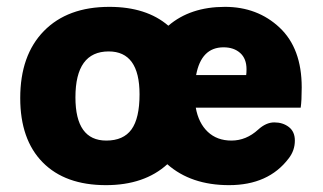

<svg xmlns="http://www.w3.org/2000/svg" viewBox="-20 -530 941 560"><path d="M860 -275Q860 -236 857 -216H551Q559 -171 586 -145.5Q613 -120 655 -120Q698 -120 733 -152Q756 -173 780 -173Q805 -173 822.5 -159.5Q840 -146 840 -120Q840 -91 822 -68Q763 10 648 10Q537 10 468 -51Q401 10 289 10Q170 10 104.5 -56.5Q39 -123 39 -244Q39 -369 108 -439.5Q177 -510 299 -510Q407 -510 471 -455Q535 -510 636 -510Q731 -510 795.5 -449.5Q860 -389 860 -275ZM632 -392Q567 -392 552 -311H698Q699 -317 699 -328Q699 -359 680.5 -375.5Q662 -392 632 -392ZM290 -120Q340 -120 363.5 -152.5Q387 -185 387 -255Q387 -380 297 -380Q200 -380 200 -246Q200 -120 290 -120Z"/></svg>

Font: Solway ExtraBold
Style: Regular
Weight: 800
Designer: Mariya V. Pigoulevskaya
Foundry: The Northern Block Ltd.
Version: Version 1.000;hotconv 1.0.109;makeotfexe 2.5.65596